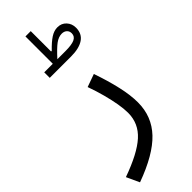

<svg xmlns="http://www.w3.org/2000/svg" viewBox="-407 -726 1010 1010"><g transform="rotate(-45 98.0 -220.5)"><path d="M91.4 -501.4Q130.6 -544.7 154.7 -562.5Q178.8 -580.3 202.5 -580.3Q220.2 -580.3 230.9 -570.4Q241.6 -560.6 241.6 -544.1Q241.6 -521.5 220 -511.4Q198.4 -501.4 151.6 -501.4ZM57.5 -501.4H-6.2V-460.4H151.6Q213 -460.4 245.7 -482.7Q278.3 -504.9 278.3 -549.2Q278.3 -579 259.3 -599.6Q240.4 -620.2 210.1 -620.2Q184.9 -620.2 159.6 -603.8Q134.4 -587.4 101.7 -553.4H96.9V-704.9H57.5ZM100.6 -285.2Q117.8 -237.4 129.9 -192Q142 -146.7 148.7 -107.7Q155.4 -68.6 155.4 -38.7Q155.4 39.6 96.6 92.8Q37.8 145.9 -92.2 192.1L-59 264Q92.1 209.1 161.4 136.1Q230.8 63.1 230.8 -41.1Q230.8 -94.9 215.4 -162.7Q200.1 -230.5 172.3 -310.8Z"/></g></svg>

Font: Estedad VF
Style: Regular
Weight: 100
Designer: Amin Abedi
Version: Version 7.3